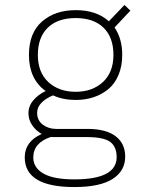

<svg xmlns="http://www.w3.org/2000/svg" viewBox="-20 -553 610 776"><path d="M286 -149Q235 -149 194.5 -167.5Q166.5 -156.5 148.2 -138.2Q130 -120 130 -97Q130 -66.5 153 -49.2Q176 -32 206.5 -32H333Q408.5 -32 447.2 -2.5Q486 27 486 80Q486 138 434.8 170.5Q383.5 203 280.5 203Q80 203 80 83Q80 19 148.5 -11.5Q125.5 -24.5 110.2 -46.8Q95 -69 95 -95Q95 -125 115.2 -148.2Q135.5 -171.5 164.5 -185Q97 -233.5 97 -331Q97 -420 149.8 -466Q202.5 -512 286 -512Q370 -512 420 -467L483 -533L507 -510L443 -442Q474 -396.5 474 -331Q474 -285.5 459 -250Q444 -214.5 417.8 -192.8Q391.5 -171 358 -160Q324.5 -149 286 -149ZM286 -182Q353.5 -182 396 -221.5Q438.5 -261 438.5 -331Q438.5 -402 398.5 -441Q358.5 -480 286 -480Q213 -480 173 -441Q133 -402 133 -331Q133 -260.5 175.5 -221.2Q218 -182 286 -182ZM114.5 83.5Q114.5 124.5 155.2 148.2Q196 172 280.5 172Q451.5 172 451.5 82Q451.5 40.5 425.8 20.8Q400 1 329.5 1H191Q187.5 1 185.5 0.5Q114.5 24 114.5 83.5Z"/></svg>

Font: League Mono Narrow Thin
Style: Regular
Weight: 100
Width: 3
Designer: Tyler Finck
Foundry: The League of Moveable Type / Tyler Finck
Version: Version 2.210